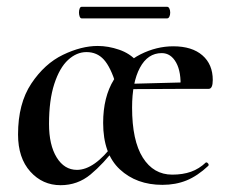

<svg xmlns="http://www.w3.org/2000/svg" viewBox="-20 -531 668 564"><path d="M351 -260Q360 -244 364 -235Q368 -226 368 -215Q368 -118 399.5 -68Q431 -18 486 -18Q517 -18 541 -26.5Q565 -35 585 -54H586Q589 -54 591.5 -50.5Q594 -47 592 -44Q560 -14 528 -1Q496 12 457 12Q381 12 332 -33.5Q283 -79 283 -170L335 -299Q335 -290 340 -279.5Q345 -269 351 -260ZM331 -284 522 -289V-270L332 -269ZM489 -395Q544 -395 574.5 -368.5Q605 -342 605 -296Q605 -270 593 -270H510Q513 -319 497.5 -347Q482 -375 455 -375Q414 -375 391 -332Q368 -289 368 -215L283 -170Q283 -246 314.5 -297Q346 -348 393 -371.5Q440 -395 489 -395ZM33 -136Q33 -227 72 -285.5Q111 -344 165 -370Q219 -396 267 -396Q298 -396 330 -385Q362 -374 382 -351L321 -282Q305 -334 285 -356Q265 -378 234 -378Q205 -378 180 -355Q155 -332 139.5 -284.5Q124 -237 124 -167Q124 -105 146.5 -68.5Q169 -32 206 -32Q257 -32 314 -108L322 -100Q284 -50 246 -18.5Q208 13 158 13Q105 13 69 -27Q33 -67 33 -136ZM212 -494Q212 -501 214 -506Q216 -511 220 -511H471Q475 -511 477.5 -506Q480 -501 480 -494Q480 -487 477.5 -482Q475 -477 471 -477H220Q216 -477 214 -482.5Q212 -488 212 -494Z"/></svg>

Font: Cormorant Infant SemiBold
Style: Regular
Weight: 600
Designer: Christian Thalmann (Catharsis Fonts)
Foundry: Catharsis Fonts
Version: Version 4.000